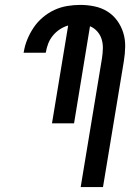

<svg xmlns="http://www.w3.org/2000/svg" viewBox="-20 -763 540 783"><path d="M309 0 396 -526Q399 -546 399.5 -565.5Q400 -585 394.5 -603Q389 -621 376.5 -635Q364 -649 347 -656L282 -260H192L258 -659Q240 -654 223.5 -643Q207 -632 195 -617Q183 -602 176.5 -585Q170 -568 167 -550L166 -548H76L77 -551Q81 -577 91.5 -602.5Q102 -628 117.5 -651Q133 -674 155 -692.5Q177 -711 202 -722.5Q227 -734 254 -738.5Q281 -743 307 -743Q337 -743 365.5 -737Q394 -731 417.5 -716.5Q441 -702 457.5 -679.5Q474 -657 482.5 -630Q491 -603 490.5 -573Q490 -543 485 -513L400 0Z"/></svg>

Font: Iosevka Semibold
Style: Italic
Weight: 600
Italic angle: -9°
Monospace: yes
Designer: Belleve Invis
Foundry: Belleve Invis
Version: Version 32.5.0; ttfautohint (v1.8.4)